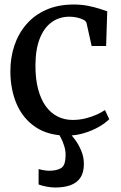

<svg xmlns="http://www.w3.org/2000/svg" viewBox="-20 -590 538 851"><path d="M26 -271.8Q25.6 -333.6 43.6 -387.6Q61.6 -441.5 97.1 -482.5Q132.6 -523.5 185.2 -546.7Q237.7 -570 306.5 -570Q340.5 -570 369.1 -564.4Q397.6 -558.8 419.5 -551.7Q441.4 -544.7 455.3 -540L450.4 -386.2H386.1L363.6 -487.6Q362 -495.9 350.1 -502.3Q338.2 -508.6 321.5 -512.3Q304.8 -516 288.1 -516Q242.9 -516 209.2 -491.7Q175.4 -467.4 156.5 -419.9Q137.6 -372.5 137.1 -302.4Q136.7 -240.7 149 -194.6Q161.3 -148.5 183.4 -118.5Q205.6 -88.4 235.8 -73.4Q266 -58.4 301.2 -58.4Q331.8 -58.4 359 -65.2Q386.1 -71.9 408.2 -81.9Q430.2 -91.9 445.3 -102.2L464.2 -61.8Q447.5 -44.7 418.5 -27.9Q389.5 -11.1 353.1 -0.1Q316.7 11 277.8 11Q193.8 11 138.1 -26.4Q82.3 -63.7 54.3 -127.9Q26.4 -192 26 -271.8ZM224.5 241.1Q205.4 241.1 184.9 236.9Q164.4 232.8 151 227.6L151.2 159.2Q161.7 162.7 175.6 164.7Q189.5 166.8 196.6 166.8Q232.8 166.8 251.8 154.4Q270.8 142.1 270.8 96.5Q270.8 76.3 264.4 56.5Q258.1 36.6 250 21.2Q242 5.8 237.2 -0.8L268.2 -6.1L286.9 -0.8Q297.6 8.7 313.1 29.6Q328.7 50.5 340.5 79.1Q352.3 107.6 351.8 139.8Q351.2 176.2 335.6 198.6Q320.1 220.9 291.9 231Q263.7 241.1 224.5 241.1Z"/></svg>

Font: Merriweather 7pt Light
Style: Regular
Weight: 300
Designer: Eben Sorkin
Foundry: Eben Sorkin
Version: Version 2.200;gftools[0.9.31]